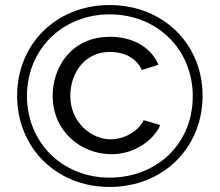

<svg xmlns="http://www.w3.org/2000/svg" viewBox="-20 -735 872 762"><path d="M48 -355C48 -148 204 7 415 7C627 7 784 -148 784 -355C784 -561 627 -715 415 -715C204 -715 48 -561 48 -355ZM745 -353C745 -162 600 -30 415 -30C227 -30 87 -170 87 -354C87 -539 228 -678 415 -678C604 -678 745 -539 745 -353ZM189 -355C189 -214 301 -123 423 -123C524 -123 597 -190 616 -239L550 -258C528 -211 469 -182 419 -182C347 -182 259 -245 259 -355C259 -439 311 -529 417 -529C456 -529 516 -516 543 -457L609 -478C578 -550 504 -589 417 -589C262 -589 189 -467 189 -355Z"/></svg>

Font: FIGSv2-sans-serif
Style: Regular
Weight: 400
Designer: Matt McInerney, Pablo Impallari, Rodrigo Fuenzalida,Mirko Velimirovic
Foundry: Matt McInerney, Pablo Impallari, Rodrigo Fuenzalida
Version: Version 4.021;hotconv 1.0.109;makeotfexe 2.5.65596